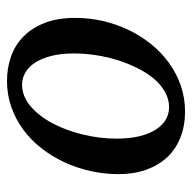

<svg xmlns="http://www.w3.org/2000/svg" viewBox="-20 -514 546 546"><g transform="rotate(-90 253.0 -241.0)"><path d="M374 -304.2Q374 -339.8 367.2 -367.2Q360.4 -394.5 348.6 -413.1Q336.9 -431.6 320.6 -441.4Q304.2 -451.2 285.2 -451.2Q252.4 -451.2 224.4 -427.5Q196.3 -403.8 175.8 -365.5Q155.3 -327.1 143.6 -279.1Q131.8 -231 131.8 -182.1Q131.8 -145 138.7 -117.2Q145.5 -89.4 157.7 -70.6Q169.9 -51.8 186 -42.5Q202.1 -33.2 221.2 -33.2Q244.6 -33.2 265.4 -45.2Q286.1 -57.1 303 -77.4Q319.8 -97.7 333 -124.5Q346.2 -151.4 355.5 -181.4Q364.7 -211.4 369.4 -243.2Q374 -274.9 374 -304.2ZM475.1 -299.8Q475.1 -259.3 466.1 -220.5Q457 -181.6 440.2 -147Q423.3 -112.3 399.7 -83.3Q376 -54.2 346.4 -33Q316.9 -11.7 282.2 0.2Q247.6 12.2 209 12.2Q168 12.2 134.8 -1Q101.6 -14.2 78.6 -38.8Q55.7 -63.5 43.2 -98.4Q30.8 -133.3 30.8 -176.8Q30.8 -217.3 39.6 -256.6Q48.3 -295.9 64.7 -331.1Q81.1 -366.2 104.5 -396.2Q127.9 -426.3 157.5 -448Q187 -469.7 221.9 -481.9Q256.8 -494.1 295.9 -494.1Q332 -494.1 364.5 -482.9Q397 -471.7 421.6 -447.8Q446.3 -423.8 460.7 -387.2Q475.1 -350.6 475.1 -299.8Z"/></g></svg>

Font: Charis SIL Viet
Style: Italic
Weight: 400
Italic angle: -11°
Foundry: SIL International
Version: Version 5.000